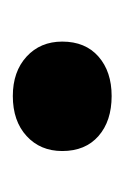

<svg xmlns="http://www.w3.org/2000/svg" viewBox="34 -222 198 307"><g transform="rotate(90 133.5 -68.0)"><path d="M46 -68Q46 -105 70 -126Q94 -147 133 -147Q173 -147 197 -126Q221 -105 221 -68Q221 -33 197 -11Q173 11 133 11Q94 11 70 -11Q46 -33 46 -68Z"/></g></svg>

Font: PT Sans Caption
Style: Bold
Weight: 700
Designer: A.Korolkova, O.Umpeleva, V.Yefimov
Foundry: ParaType Ltd
Version: Version 2.003W OFL